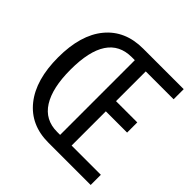

<svg xmlns="http://www.w3.org/2000/svg" viewBox="-173 -801 945 945"><g transform="rotate(45 300.0 -328.5)"><path d="M119.1 -331.1Q119.1 -204.1 162.1 -136Q205.1 -67.9 289.1 -67.9H310.1V-587.9H289.1Q119.1 -587.9 119.1 -331.1ZM298.8 -657.2H581.1V-586.9H387.2V-379.9H535.2V-309.1H387.2V-70.8H590.8V0H295.9Q172.9 0 103 -87.4Q33.2 -174.8 33.2 -330.8Q33.2 -486.8 103.5 -572Q173.8 -657.2 298.8 -657.2Z"/></g></svg>

Font: SourceCodePro-Regular
Style: Regular
Weight: 400
Monospace: yes
Designer: Paul D. Hunt
Foundry: Adobe Systems Incorporated
Version: Version 1.009;PS 1.000;hotconv 1.0.70;makeotf.lib2.5.5900